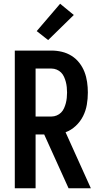

<svg xmlns="http://www.w3.org/2000/svg" viewBox="-20 -1005 540 1025"><path d="M346 0 216 -287H170V0H59V-735H255Q283 -735 310.5 -728.5Q338 -722 362 -707Q386 -692 403.5 -669.5Q421 -647 431 -621Q441 -595 445 -567Q449 -539 449 -511Q449 -478 443.5 -446Q438 -414 423.5 -385Q409 -356 384.5 -333Q360 -310 330 -299L465 0ZM170 -383H255Q269 -383 282.5 -388.5Q296 -394 306 -404Q316 -414 322 -427.5Q328 -441 331.5 -454.5Q335 -468 336.5 -482.5Q338 -497 338 -511Q338 -525 336.5 -539.5Q335 -554 331.5 -567.5Q328 -581 322 -594.5Q316 -608 306 -618Q296 -628 282.5 -633.5Q269 -639 255 -639H170ZM237 -791 176 -839 301 -985 374 -925Z"/></svg>

Font: Iosevka
Style: Bold
Weight: 700
Monospace: yes
Designer: Belleve Invis
Foundry: Belleve Invis
Version: Version 32.5.0; ttfautohint (v1.8.4)